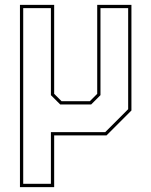

<svg xmlns="http://www.w3.org/2000/svg" viewBox="-20 -560 626 794"><path d="M62.5 214V-540H204V-172L234.5 -141.5H351.5L382 -172V-540H523.5V-103L420.5 0H204V214ZM76 200H190.5V-13.5H415L510 -108.5V-526.5H395.5V-166.5L357 -128H229L190.5 -166.5V-526.5H76Z"/></svg>

Font: Tourney Expanded Thin
Style: Regular
Weight: 100
Width: 7
Designer: Tyler Finck
Foundry: Etcetera Type Co
Version: Version 1.010; ttfautohint (v1.8.3)